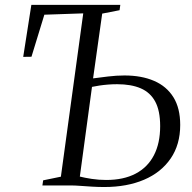

<svg xmlns="http://www.w3.org/2000/svg" viewBox="-20 -763 788 790"><path d="M409 6.5Q384 6.5 359.2 5Q334.5 3.5 311.5 1.8Q288.5 0 269.5 0H154.5L157.5 -21L230.5 -36L322.5 -708L162.5 -702.5L109.5 -529.5L75.5 -529L109 -743H475L472 -721L400.5 -707L363 -440.5Q389 -444 424 -448.2Q459 -452.5 492 -452.5Q562.5 -452.5 614 -430.2Q665.5 -408 693.5 -363Q721.5 -318 721.5 -249Q721.5 -168 682.2 -110.8Q643 -53.5 572.8 -23.5Q502.5 6.5 409 6.5ZM417 -22.5Q488.5 -22.5 538 -48.5Q587.5 -74.5 613.2 -124Q639 -173.5 639 -244Q639 -307 618.8 -344.8Q598.5 -382.5 559.2 -399.5Q520 -416.5 462 -416.5Q442.5 -416.5 424 -415Q405.5 -413.5 389 -411Q372.5 -408.5 358.5 -405.5L308.5 -36.5Q328 -31.5 357 -27Q386 -22.5 417 -22.5Z"/></svg>

Font: Merriweather 120pt Light
Style: Italic
Weight: 300
Italic angle: -7.8°
Version: Version 2.101